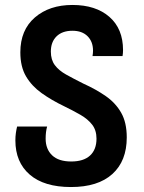

<svg xmlns="http://www.w3.org/2000/svg" viewBox="-20 -744 580 774"><path d="M266 10Q158 10 100 -40Q42 -90 42 -178Q42 -194 44 -208Q46 -222 49 -234H170Q164 -213 164 -185Q164 -143 190 -118Q216 -93 267 -93Q317 -93 343 -117Q369 -141 369 -185Q369 -219 351.5 -241.5Q334 -264 304.5 -281Q275 -298 238 -316Q188 -340 148 -368.5Q108 -397 85 -436Q62 -475 62 -533Q62 -623 120.5 -673.5Q179 -724 272 -724Q366 -724 421 -676Q476 -628 476 -542Q476 -530 474 -518H353Q355 -530 355 -540Q355 -576 333 -598Q311 -620 272 -620Q231 -620 208 -597.5Q185 -575 185 -536Q185 -503 201 -481.5Q217 -460 246.5 -443.5Q276 -427 316 -407Q367 -384 406.5 -356.5Q446 -329 468.5 -289.5Q491 -250 491 -190Q491 -95 433 -42.5Q375 10 266 10Z"/></svg>

Font: Noto Sans Georgian SemiCondensed SemiBold
Style: Regular
Weight: 600
Width: 4
Designer: Monotype Design Team, Akaki Razmadze
Foundry: Google LLC
Version: Version 2.005; ttfautohint (v1.8.4.7-5d5b)